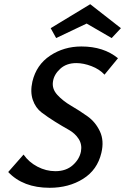

<svg xmlns="http://www.w3.org/2000/svg" viewBox="-20 -886 595 913"><path d="M392 -774 247 -705 221 -752 409 -866 555 -752 511 -705ZM134 -498Q153 -578 218.5 -621.5Q284 -665 367 -665Q473 -665 541 -609L477 -531Q453 -557 415 -571.5Q377 -586 343 -586Q296 -586 266.5 -559Q237 -532 232 -499Q226 -464 252.5 -435Q279 -406 318.5 -383Q358 -360 396 -333Q434 -306 455 -261.5Q476 -217 462 -159Q443 -78 375 -35.5Q307 7 216 7Q90 7 19 -68L92 -151Q117 -115 158 -93.5Q199 -72 243 -72Q294 -72 326 -100.5Q358 -129 365 -166Q371 -199 354 -225.5Q337 -252 306.5 -269Q276 -286 241.5 -307.5Q207 -329 178 -351Q149 -373 136 -411Q123 -449 134 -498Z"/></svg>

Font: EauTestInfant Semibold
Style: Italic
Weight: 600
Italic angle: -12°
Designer: Christian Thalmann (Catharsis Fonts)
Version: Version 0.001;PS 000.001;hotconv 1.0.88;makeotf.lib2.5.64775